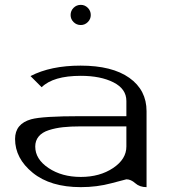

<svg xmlns="http://www.w3.org/2000/svg" viewBox="-20 -770 706 790"><path d="M312.5 -750Q329.1 -750 341.3 -737.8Q353.5 -725.6 353.5 -708Q353.5 -691.4 341.3 -679.2Q329.1 -667 312.5 -667Q294.9 -667 282.7 -679.2Q270.5 -691.4 270.5 -708Q270.5 -725.6 282.7 -737.8Q294.9 -750 312.5 -750ZM583 0Q554.7 0 536.6 -16.1Q518.6 -32.2 500 -32.2Q498 -32.2 438.5 -16.1Q378.9 0 312.5 0Q187.5 0 114.7 -59.1Q42 -118.2 42 -198.2Q42 -260.7 108.4 -279.3Q154.3 -292 312.5 -292H500V-354.5Q500 -404.3 446.8 -431.2Q393.6 -458 312.5 -458Q199.2 -458 151.4 -411.1L105.5 -457Q188.5 -500 311.5 -500Q441.4 -500 512.2 -449.7Q583 -399.4 583 -312.5ZM500 -250H312.5Q270.5 -250 239.3 -246.6Q208 -243.2 180.7 -234.4Q153.3 -225.6 139.2 -208.5Q125 -191.4 125 -167Q125 -115.2 179.7 -78.6Q234.4 -42 312.5 -42Q390.6 -42 445.3 -78.6Q500 -115.2 500 -167Z"/></svg>

Font: okolaks
Style: Regular
Weight: 500
Version: Version 000.6.0